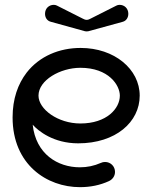

<svg xmlns="http://www.w3.org/2000/svg" viewBox="-20 -753 691 793"><path d="M312 -473C429 -473 475 -401 475 -358C475 -305 421 -243 312 -243C219 -243 139 -302 139 -358C139 -422 229 -473 312 -473ZM32 -268C32 -73 174 20 310 20C353 20 393 12 430 -5C445 -12 455 -26 455 -43C455 -66 437 -84 414 -84C407 -84 403 -83 396 -80C369 -68 340 -62 310 -62C218 -62 128 -117 115 -238C138 -212 201 -161 303 -161C458 -161 557 -249 557 -358C557 -467 453 -555 313 -555C225 -555 143 -521 90 -453C54 -406 32 -345 32 -268ZM215 -730C211 -732 207 -733 202 -733C183 -733 166 -719 166 -696C166 -681 174 -667 190 -663L331 -624C336 -623 340 -623 345 -624L487 -663C502 -667 510 -681 510 -696C510 -719 493 -733 474 -733C469 -733 465 -732 461 -730L354 -676C349 -673 343 -671 338 -671C333 -671 327 -673 322 -676Z"/></svg>

Font: Fabada
Style: Regular
Weight: 400
Designer: deFharo
Foundry: deFharo.com
Version: Version 4.000 2011 initial release